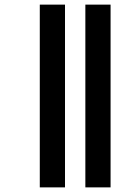

<svg xmlns="http://www.w3.org/2000/svg" viewBox="-20 -764 576 830"><path d="M349 46V-744H458V46ZM152 46V-744H261V46Z"/></svg>

Font: Noto Sans Telugu UI Condensed SemiBold
Style: Regular
Weight: 600
Width: 3
Designer: Jelle Bosma - Monotype Design Team
Foundry: Monotype Imaging Inc.
Version: Version 2.005